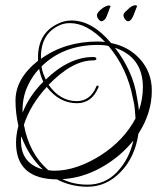

<svg xmlns="http://www.w3.org/2000/svg" viewBox="-20 -651 598 731"><path d="M313 60Q250 60 197 32Q41 31 41 -108Q41 -137 50 -172Q39 -221 39 -268Q39 -352 125 -420Q120 -522 199 -560Q224 -573 252 -573Q331 -573 403 -487Q470 -474 513 -426Q558 -376 558 -306Q558 -221 507 -142Q494 -52 439 4Q385 60 313 60ZM136 -427Q227 -493 353 -493Q366 -493 380 -491Q312 -563 246 -563Q222 -563 203 -553Q133 -519 136 -427ZM186 -1Q230 -1 275 -16.5Q320 -32 364 -60Q452 -117 496 -200Q495 -219 493 -238Q491 -257 486 -277Q464 -392 393 -476Q376 -480 353 -480Q221 -480 138 -398Q140 -384 144.5 -371.5Q149 -359 154 -348Q243 -434 335 -434Q347 -434 347 -427Q347 -421 334 -421Q255 -421 165 -328Q209 -266 272 -266Q324 -266 347 -322Q347 -325 350 -325Q357 -325 355 -319Q330 -258 273 -258Q206 -258 158 -320Q95 -251 71 -176Q91 -66 164 -3Q169 -2 175 -1.5Q181 -1 186 -1ZM509 -231Q524 -274 524 -319Q524 -433 418 -469Q449 -429 471.5 -381Q494 -333 502 -277L506 -254Q507 -248 507.5 -242Q508 -236 509 -231ZM66 -222Q91 -286 145 -340Q135 -359 129 -389Q103 -361 87 -327Q64 -280 66 -222ZM143 -6Q90 -55 61 -132Q60 -128 60 -123.5Q60 -119 60 -114Q60 -29 143 -6ZM314 52Q379 52 425 4.5Q471 -43 488 -116Q437 -53 365 -13Q293 27 217 31Q260 52 314 52ZM467 -570Q462 -570 456 -578Q450 -586 450 -593Q450 -599 456.5 -605.5Q463 -612 473 -621Q479 -626 485 -628.5Q491 -631 495 -631Q505 -631 500 -623L488 -592Q479 -570 467 -570ZM366 -570Q361 -570 355 -578Q349 -586 349 -593Q349 -604 372 -621Q388 -631 396 -630Q404 -629 399 -623L387 -591Q383 -580 377 -575Q371 -570 366 -570Z"/></svg>

Font: Lovers Quarrel
Style: Regular
Weight: 400
Designer: Robert E. Leuschke
Foundry: Robert E. Leuschke
Version: Version 1.010; ttfautohint (v1.8.3)